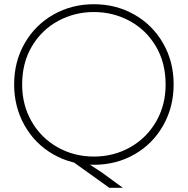

<svg xmlns="http://www.w3.org/2000/svg" viewBox="-20 -767 890 910"><path d="M465 52 562 123H498L269 -41L375 -7ZM85 -366Q85 -269 130 -191Q175 -113 253 -69Q331 -25 425 -25Q519 -25 597 -69Q675 -113 720 -191Q765 -269 765 -366Q765 -470 718.5 -548Q672 -626 594 -668Q516 -710 425 -710Q334 -710 256 -668Q178 -626 131.5 -548Q85 -470 85 -366ZM47 -367Q47 -475 97 -562Q147 -649 233.5 -698Q320 -747 425 -747Q530 -747 616.5 -698Q703 -649 753 -562Q803 -475 803 -367Q803 -260 753.5 -172.5Q704 -85 617.5 -35.5Q531 14 425 14Q319 14 232.5 -35.5Q146 -85 96.5 -172.5Q47 -260 47 -367Z"/></svg>

Font: Kreadon
Style: Regular
Weight: 400
Designer: kohakuno
Foundry: StudioGnu
Version: Version 1.000;Glyphs 3.1.2 (3151)